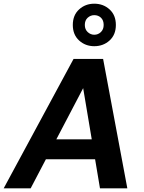

<svg xmlns="http://www.w3.org/2000/svg" viewBox="-42 -1019 777 1039"><path d="M-22 0 356 -700H516L647 0H499L408 -542L124 0ZM113 -157 169 -265H536L553 -157ZM468 -769Q420 -769 386 -800Q352 -831 352 -884Q352 -937 386 -968Q420 -999 468 -999Q517 -999 551 -968Q585 -937 585 -884Q585 -831 551 -800Q517 -769 468 -769ZM468 -831Q489 -831 504 -845.5Q519 -860 519 -884Q519 -909 504.5 -923Q490 -937 468 -937Q448 -937 432.5 -923Q417 -909 417 -884Q417 -860 432.5 -845.5Q448 -831 468 -831Z"/></svg>

Font: DM Sans 12pt ExtraBold
Style: Italic
Weight: 800
Italic angle: -10°
Version: Version 4.004;gftools[0.9.30]